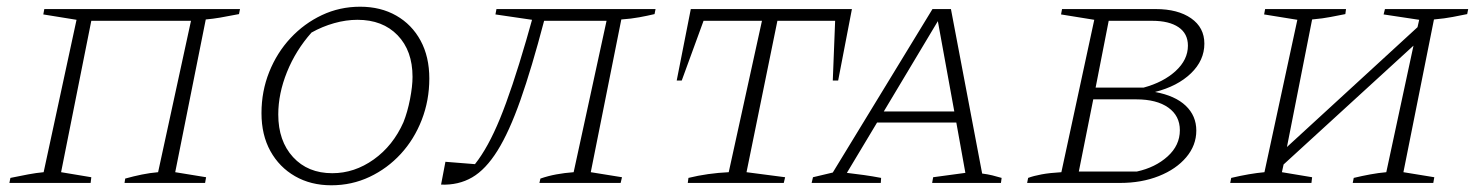

<svg xmlns="http://www.w3.org/2000/svg" viewBox="-20 -545 4397 572"><path d="M252 -483 162 -32 252 -17 250 0H8L11 -15Q40 -21 64 -25.5Q88 -30 110 -32L208 -486L109 -502L112 -518H695L692 -503Q656 -496 635.5 -492.5Q615 -489 593 -487L502 -32L594 -17L591 0H351L353 -13Q378 -20 402.5 -25Q427 -30 451 -32L549 -483Z M967 7Q906 7 859 -20Q812 -47 785.5 -95Q759 -143 759 -208Q759 -273 782 -330.5Q805 -388 845.5 -431.5Q886 -475 939 -500Q992 -525 1053 -525Q1114 -525 1160.5 -498.5Q1207 -472 1233 -424Q1259 -376 1259 -311Q1259 -246 1236.5 -188Q1214 -130 1174 -86.5Q1134 -43 1081 -18Q1028 7 967 7ZM970 -29Q1036 -29 1093.5 -70Q1151 -111 1182 -181Q1194 -211 1201.5 -249.5Q1209 -288 1209 -316Q1209 -394 1164.5 -440Q1120 -486 1045 -486Q1011 -486 975.5 -476Q940 -466 908 -448Q861 -395 835 -330.5Q809 -266 809 -204Q809 -125 853 -77Q897 -29 970 -29Z M1294 5 1307 -63 1395 -56Q1434 -105 1469.5 -191.5Q1505 -278 1548 -426L1565 -486L1456 -502L1459 -518H1933L1930 -503Q1909 -498 1884.5 -493.5Q1860 -489 1831 -487L1740 -32L1833 -17L1829 0H1587L1590 -13Q1613 -21 1637.5 -25.5Q1662 -30 1689 -32L1787 -483H1601Q1564 -342 1530.5 -247Q1497 -152 1462 -96Q1427 -40 1386.5 -16.5Q1346 7 1294 5Z M2518 -518 2477 -305H2461L2468 -483H2296L2204 -32L2319 -17L2315 0H2029L2031 -15Q2088 -29 2151 -32L2250 -483H2076L2011 -305H1996L2038 -518Z M2906 -28Q2922 -26 2936.5 -22.5Q2951 -19 2964 -15L2962 0H2757L2760 -17L2856 -30L2829 -180H2593L2503 -30Q2529 -27 2554 -23.5Q2579 -20 2605 -15L2604 0H2398L2402 -17L2461 -31L2758 -518H2813ZM2613 -213H2823L2774 -482Z M3040 0 3043 -15Q3059 -21 3083 -25.5Q3107 -30 3142 -32L3240 -486L3141 -502L3144 -518H3423Q3489 -518 3528.5 -490.5Q3568 -463 3568 -415Q3568 -365 3528 -326.5Q3488 -288 3421 -271Q3481 -260 3512.5 -230Q3544 -200 3544 -156Q3544 -112 3514 -76.5Q3484 -41 3432.5 -20.5Q3381 0 3317 0ZM3413 -483H3283L3244 -284H3387Q3446 -300 3482.5 -333.5Q3519 -367 3519 -409Q3519 -445 3491 -464Q3463 -483 3413 -483ZM3194 -34H3367Q3422 -46 3458.5 -79Q3495 -112 3495 -157Q3495 -200 3460.5 -224.5Q3426 -249 3365 -249H3237Z M3645 0 3648 -15Q3703 -28 3747 -32L3845 -486L3746 -502L3749 -518H3990L3988 -503Q3967 -499 3944.5 -494.5Q3922 -490 3889 -487L3814 -107L4203 -464L4208 -486L4102 -502L4106 -518H4354L4351 -503Q4331 -499 4308 -494.5Q4285 -490 4252 -487L4161 -32L4253 -17L4250 0H4010L4013 -15Q4038 -21 4062.5 -25.5Q4087 -30 4110 -32L4191 -409L3804 -55L3799 -32L3889 -17L3887 0Z"/></svg>

Font: Piazzolla SC ExtraLight
Style: Italic
Weight: 200
Italic angle: -11.3°
Designer: Juan Pablo del Peral
Foundry: Huerta Tipografica
Version: Version 1.330